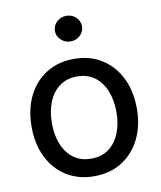

<svg xmlns="http://www.w3.org/2000/svg" viewBox="-84 -808 743 887"><g transform="rotate(-10 287.5 -365.0)"><path d="M287.1 11.7Q213.4 11.7 157.7 -22.9Q102.1 -57.6 71.3 -119.6Q40.5 -181.6 40.5 -262.7Q40.5 -344.7 71.3 -407Q102.1 -469.2 157.7 -503.9Q213.4 -538.6 287.1 -538.6Q361.3 -538.6 416.7 -503.9Q472.2 -469.2 503.2 -407Q534.2 -344.7 534.2 -262.7Q534.2 -181.6 503.2 -119.6Q472.2 -57.6 416.7 -22.9Q361.3 11.7 287.1 11.7ZM287.1 -70.8Q336.4 -70.8 370.1 -95.9Q403.8 -121.1 421.1 -164.6Q438.5 -208 438.5 -262.7Q438.5 -318.4 421.1 -361.8Q403.8 -405.3 370.1 -430.7Q336.4 -456.1 287.1 -456.1Q238.3 -456.1 204.6 -430.9Q170.9 -405.8 153.3 -362.1Q135.7 -318.4 135.7 -262.7Q135.7 -207.5 153.3 -164.3Q170.9 -121.1 204.3 -95.9Q237.8 -70.8 287.1 -70.8ZM287.1 -620.6Q261.2 -620.6 242.4 -638.2Q223.6 -655.8 223.6 -680.7Q223.6 -705.6 242.4 -723.1Q261.2 -740.7 287.1 -740.7Q313.5 -740.7 332 -723.1Q350.6 -705.6 350.6 -680.7Q350.6 -655.8 332 -638.2Q313.5 -620.6 287.1 -620.6Z"/></g></svg>

Font: Inter Cardless Tabular
Style: Regular
Weight: 400
Designer: Rasmus Andersson
Foundry: rsms
Version: Version 4.000;git-4fc901f